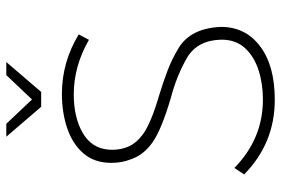

<svg xmlns="http://www.w3.org/2000/svg" viewBox="-168 -762 934 639"><g transform="rotate(-90 299.5 -443.0)"><path d="M286.5 4Q141.5 4 38 -98L59.5 -130.5Q156.5 -35.5 287 -35.5Q340 -35.5 385.5 -50.2Q431 -65 458.8 -95.5Q486.5 -126 486.5 -173.5Q485 -252 428 -287Q367 -322.5 292.5 -342Q187 -373 144.5 -403Q102 -433 88 -476Q76.5 -504.5 76.5 -540Q76.5 -596.5 108.2 -633Q140 -669.5 192.2 -687Q244.5 -704.5 306 -704.5Q411.5 -704.5 504 -648.5L486 -614.5Q398 -665 304.5 -665Q227.5 -665 176.2 -635.2Q125 -605.5 120.5 -549L120 -537Q120 -506 131.8 -480.8Q143.5 -455.5 171.5 -435Q209 -407.5 304 -380Q346.5 -367 384.5 -352.5Q422.5 -338 460.5 -315Q525 -274 529 -175Q529 -93.5 464.5 -44.8Q400 4 286.5 4ZM312.5 -773.5H263L163.5 -889.5H206.5L287.5 -804L368.5 -889.5H412Z"/></g></svg>

Font: Argentum Novus ExtraLight
Style: Regular
Weight: 250
Designer: Julieta Ulanovsky (font) & Cristiano Sobral (main changes)
Foundry: Julieta Ulanovsky (font) & Cristiano Sobral (main changes)
Version: Version 3.00;November 27, 2020;FontCreator 13.0.0.2655 64-bi